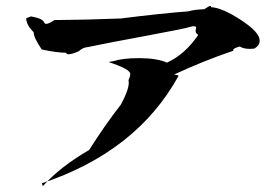

<svg xmlns="http://www.w3.org/2000/svg" viewBox="-20 -666 891 644"><path d="M124 -42Q181 -106 279 -163Q333 -248 386 -316Q412 -365 412 -389L411 -397Q417 -410 417 -418Q417 -434 344 -458L361 -461Q392 -471 446 -471Q506 -471 540 -456Q600 -483 645 -549Q636 -554 636 -563L638 -573Q638 -578 630 -578Q626 -578 618 -576Q606 -571 473.5 -546.5Q341 -522 274 -508Q258 -507 244 -494Q221 -484 210 -484Q203 -484 202 -489Q172 -489 120 -500Q93 -540 93 -557V-558Q68 -582 68 -605L84 -611Q123 -604 128 -591Q130 -586 135 -586Q144 -586 163 -599H183Q249 -599 385 -604Q520 -621 612 -628Q632 -634 665 -635Q681 -646 686 -646Q688 -646 688 -643V-642Q725 -640 788 -599Q851 -558 851 -530Q851 -513 833 -503L819 -502Q797 -502 784 -510Q762 -504 762 -498L763 -496Q660 -461 564 -416Q579 -414 579 -411L578 -410Q438 -157 120 -51Z"/></svg>

Font: Xiangcui Kesong Xiangcui Kesong
Style: Regular
Weight: 400
Version: Version 1.501;March 28, 2024;FontCreator 14.0.0.2814 64-bit